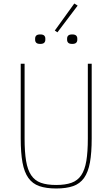

<svg xmlns="http://www.w3.org/2000/svg" viewBox="-20 -1061 640 1093"><path d="M120 -698V-273Q120 -196 128.5 -145Q137 -94 157.5 -63.5Q178 -33 212.5 -20.5Q247 -8 300 -8Q352 -8 387 -20.5Q422 -33 442.5 -63.5Q463 -94 471.5 -145Q480 -196 480 -273V-698H502V-273Q502 -191 492 -136Q482 -81 458.5 -48Q435 -15 396 -1.5Q357 12 300 12Q243 12 204 -1.5Q165 -15 141.5 -48Q118 -81 108 -136Q98 -191 98 -273V-698ZM307 -877 292 -887 403 -1041 422 -1029ZM209 -811Q193 -811 186.5 -817.5Q180 -824 180 -834V-842Q180 -852 186.5 -858.5Q193 -865 209 -865Q225 -865 231.5 -858.5Q238 -852 238 -842V-834Q238 -824 231.5 -817.5Q225 -811 209 -811ZM391 -811Q375 -811 368.5 -817.5Q362 -824 362 -834V-842Q362 -852 368.5 -858.5Q375 -865 391 -865Q407 -865 413.5 -858.5Q420 -852 420 -842V-834Q420 -824 413.5 -817.5Q407 -811 391 -811Z"/></svg>

Font: IBM Plex Mono Thin
Style: Regular
Weight: 100
Monospace: yes
Designer: Mike Abbink, Paul van der Laan, Pieter van Rosmalen
Foundry: Bold Monday
Version: Version 2.3